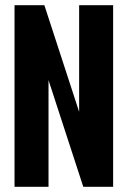

<svg xmlns="http://www.w3.org/2000/svg" viewBox="-20 -720 492 740"><path d="M36 0V-700H151L285 -289V-700H416V0H301L167 -411V0Z"/></svg>

Font: Tektur Condensed SemiBold
Style: Regular
Weight: 600
Width: 3
Designer: Adam Jagosz
Foundry: Adam Jagosz
Version: Version 1.005;gftools[0.9.30]